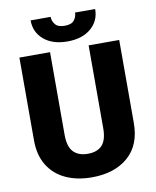

<svg xmlns="http://www.w3.org/2000/svg" viewBox="-97 -976 860 1060"><g transform="rotate(-10 332.5 -446.0)"><path d="M439.9 -710.9H611.3V-246.6Q611.3 -121.6 535.2 -55.9Q459 9.8 332.5 9.8Q249 9.8 185.8 -19.5Q122.6 -48.8 87.2 -106.2Q51.8 -163.6 51.8 -246.6V-710.9H223.6V-246.6Q223.6 -180.7 252 -151.4Q280.3 -122.1 332.5 -122.1Q385.3 -122.1 412.6 -151.4Q439.9 -180.7 439.9 -246.6ZM397.5 -902.3H510.3Q510.3 -835.9 461.4 -794.2Q412.6 -752.4 329.6 -752.4Q246.1 -752.4 197.3 -794.2Q148.4 -835.9 148.4 -902.3H260.7Q260.7 -878.4 276.4 -859.4Q292 -840.3 329.6 -840.3Q367.2 -840.3 382.3 -859.4Q397.5 -878.4 397.5 -902.3Z"/></g></svg>

Font: Vazirmatn RD UI Black
Style: Regular
Weight: 900
Designer: Saber Rastikerdar
Foundry: Saber Rastikerdar
Version: Version 33.003